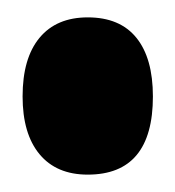

<svg xmlns="http://www.w3.org/2000/svg" viewBox="-20 -453 201 221"><path d="M81 -252Q45 -252 25.5 -275.5Q6 -299 6 -342Q6 -386 25.5 -409.5Q45 -433 81 -433Q118 -433 137 -409.5Q156 -386 156 -342Q156 -252 81 -252Z"/></svg>

Font: Bricolage Grotesque 24pt Condensed ExtraBold
Style: Regular
Weight: 800
Width: 3
Designer: Mathieu Triay
Foundry: Atelier Triay
Version: Version 1.001;gftools[0.9.33.dev8+g029e19f]